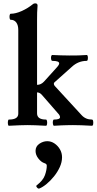

<svg xmlns="http://www.w3.org/2000/svg" viewBox="-20 -746 576 1145"><path d="M33 4Q29 4 27.5 -5Q26 -14 27.5 -23.5Q29 -33 33 -33Q89 -33 89 -68V-567Q89 -596 77 -612Q65 -628 44 -628Q39 -628 37.5 -637Q36 -646 37.5 -655Q39 -664 44 -664Q73 -664 109 -680Q145 -696 176 -721Q181 -726 190 -726Q204 -726 204 -713Q202 -692 201.5 -671Q201 -650 201 -628V-240Q224 -240 242 -259L317 -342Q333 -359 333 -368Q333 -383 292 -383Q287 -383 285 -392Q283 -401 285 -409.5Q287 -418 292 -418Q321 -417 341.5 -416Q362 -415 395 -415Q428 -415 448 -415.5Q468 -416 497 -418Q502 -418 503.5 -409.5Q505 -401 503.5 -392Q502 -383 497 -383Q447 -383 409 -348L306 -256Q303 -254 302.5 -251.5Q302 -249 301 -247Q301 -241 306 -234L467 -59Q491 -33 528 -33Q534 -33 535.5 -23.5Q537 -14 535.5 -5Q534 4 528 4Q488 2 466 1Q444 0 415 0Q396 0 380.5 0.5Q365 1 347.5 1.5Q330 2 302 4Q298 4 296 -5Q294 -14 295.5 -23.5Q297 -33 302 -33Q338 -33 338 -47Q338 -51 335.5 -57Q333 -63 325 -71L230 -180Q217 -195 201 -195V-70Q201 -33 254 -33Q259 -33 260.5 -23.5Q262 -14 260.5 -5Q259 4 254 4Q212 2 191 1Q170 0 144 0Q119 0 97.5 1Q76 2 33 4ZM215 378Q208 381 200.5 372Q193 363 199 359Q237 330 248 298.5Q259 267 259 242Q259 231 245 227Q226 221 209 199.5Q192 178 192 154Q192 127 214.5 111.5Q237 96 262 96Q285 96 305 109.5Q325 123 337.5 144.5Q350 166 350 192Q350 221 336.5 250.5Q323 280 302 306Q281 332 258 351Q235 370 215 378Z"/></svg>

Font: Junicode
Style: Bold
Weight: 700
Designer: Peter S. Baker
Version: Version 2.100; ttfautohint (v1.8.4)